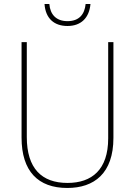

<svg xmlns="http://www.w3.org/2000/svg" viewBox="-20 -923 669 953"><path d="M429 -903H405C400 -852 373 -818 315 -818C259 -818 229 -851 225 -903H201C206 -831 249 -794 315 -794C382 -794 423 -834 429 -903ZM543 -239V-714H517V-236C517 -81 436 -15 315 -15C187 -15 113 -87 113 -243V-714H87V-240C87 -73 169 10 314 10C447 10 543 -62 543 -239Z"/></svg>

Font: Noto Sans Lao SemiCondensed Thin
Style: Regular
Weight: 100
Width: 4
Designer: Monotype Design Team
Foundry: Monotype Imaging Inc.
Version: Version 2.003